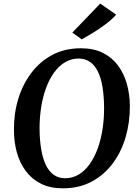

<svg xmlns="http://www.w3.org/2000/svg" viewBox="-20 -1016 757 1046"><path d="M322 10Q253.5 10 203.5 -15Q153.5 -40 120.8 -83.8Q88 -127.5 72 -185Q56 -242.5 56 -307.5Q55 -395.5 79 -475.5Q103 -555.5 150 -618Q197 -680.5 265 -716.8Q333 -753 421 -753Q490.5 -753 540.5 -728Q590.5 -703 623 -659Q655.5 -615 671.2 -558.5Q687 -502 687.5 -439Q688 -350 664.5 -269.2Q641 -188.5 594.2 -125.8Q547.5 -63 479.2 -26.5Q411 10 322 10ZM335 -45Q375 -45 408.5 -65Q442 -85 468 -121.2Q494 -157.5 511.8 -205.8Q529.5 -254 538.5 -311.2Q547.5 -368.5 547 -430.5Q546.5 -494 538.2 -543.2Q530 -592.5 513 -626.8Q496 -661 470 -679Q444 -697 408 -697Q368 -697 334.5 -677Q301 -657 275 -621.2Q249 -585.5 231.2 -537.5Q213.5 -489.5 204.5 -433Q195.5 -376.5 195.5 -315.5Q196 -251 204.8 -200.8Q213.5 -150.5 230.5 -115.8Q247.5 -81 273.8 -63Q300 -45 335 -45ZM425.5 -801.5 374 -838.5 526 -996.5 613 -936Q586.5 -907 552.2 -881.8Q518 -856.5 484.5 -836Q451 -815.5 425.5 -801.5Z"/></svg>

Font: Merriweather SemiBold
Style: Italic
Weight: 600
Italic angle: -7.8°
Version: Version 2.101